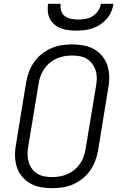

<svg xmlns="http://www.w3.org/2000/svg" viewBox="-20 -975 640 1003"><path d="M252 8Q221 8 191.5 2.5Q162 -3 137.5 -17Q113 -31 94.5 -53.5Q76 -76 67.5 -103.5Q59 -131 58.5 -161.5Q58 -192 64 -223L117 -548Q122 -575 132 -601.5Q142 -628 159 -652Q176 -676 199.5 -694Q223 -712 249 -723.5Q275 -735 302.5 -739Q330 -743 357 -743Q388 -743 417.5 -737.5Q447 -732 471.5 -718Q496 -704 514.5 -681.5Q533 -659 541.5 -631.5Q550 -604 550.5 -573.5Q551 -543 545 -512L492 -187Q487 -160 477 -133.5Q467 -107 450 -83Q433 -59 410 -41Q387 -23 360.5 -11.5Q334 0 306.5 4Q279 8 252 8ZM252 -50Q272 -50 292.5 -53.5Q313 -57 332.5 -65.5Q352 -74 368.5 -87.5Q385 -101 397.5 -119Q410 -137 417 -156.5Q424 -176 427 -196L481 -522Q485 -543 485.5 -564Q486 -585 480.5 -604Q475 -623 463.5 -639.5Q452 -656 435.5 -666.5Q419 -677 398.5 -681Q378 -685 357 -685Q337 -685 316.5 -681.5Q296 -678 276.5 -669.5Q257 -661 240.5 -647.5Q224 -634 211.5 -616Q199 -598 192 -578.5Q185 -559 182 -539L128 -213Q124 -192 124 -171Q124 -150 129 -131Q134 -112 145.5 -95.5Q157 -79 173.5 -68.5Q190 -58 210.5 -54Q231 -50 252 -50ZM379 -815Q358 -815 337.5 -817.5Q317 -820 298.5 -827Q280 -834 265 -846.5Q250 -859 241 -876Q232 -893 230 -913.5Q228 -934 231 -955H297Q294 -936 299.5 -918.5Q305 -901 319 -890.5Q333 -880 351.5 -876.5Q370 -873 389 -873Q408 -873 427.5 -876.5Q447 -880 464 -890.5Q481 -901 492.5 -918.5Q504 -936 507 -955H573Q570 -934 561 -913.5Q552 -893 537 -876Q522 -859 503 -846.5Q484 -834 463.5 -827Q443 -820 421.5 -817.5Q400 -815 379 -815Z"/></svg>

Font: Iosevka Aile Light Oblique
Style: Regular
Weight: 300
Italic angle: -9°
Designer: Belleve Invis
Foundry: Belleve Invis
Version: Version 31.1.0; ttfautohint (v1.8.4)